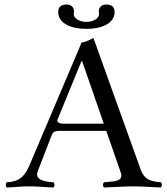

<svg xmlns="http://www.w3.org/2000/svg" viewBox="-20 -826 739 851"><path d="M148 -69 208 -224C213 -237 219 -246 243 -246H451L515 -62C528 -24 493 -22 450 -19C447 -18 444 -18 441 -18C435 -12 435 -1 441 5C478 4 533 0 572 0C613 0 656 4 693 5C699 -1 699 -12 693 -18C654 -22 621 -25 603 -76L394 -658C379 -649 355 -638 342 -638L110 -92C84 -31 53 -21 10 -18C4 -12 4 -1 10 5C47 4 70 0 109 0C150 0 180 4 217 5C223 -1 223 -12 217 -18C179 -21 131 -27 148 -69ZM261 -278C239 -278 231 -286 235 -296L341 -555H344L440 -278ZM363 -729C330 -729 307 -746 307 -763C307 -768 308 -772 308 -776C308 -791 298 -806 275 -806C248 -806 238 -792 238 -773C238 -721 297 -698 363 -698C429 -698 488 -721 488 -773C488 -792 478 -806 451 -806C428 -806 418 -791 418 -776C418 -771 419 -768 419 -763C419 -746 396 -729 363 -729Z"/></svg>

Font: Libertinus Serif Display
Style: Regular
Weight: 400
Designer: Philipp H. Poll, Khaled Hosny
Foundry: Caleb Maclennan
Version: Version 7.050;RELEASE